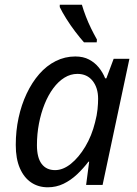

<svg xmlns="http://www.w3.org/2000/svg" viewBox="-20 -786 581 816"><path d="M183 10Q143 10 112.5 -10.5Q82 -31 64.5 -71Q47 -111 47 -170Q47 -230 59 -285.5Q71 -341 93.5 -388.5Q116 -436 147 -471.5Q178 -507 217 -526.5Q256 -546 300 -546Q334 -546 358.5 -533Q383 -520 400 -499Q417 -478 427 -453H432L463 -536H530L416 0H346L359 -99H356Q334 -70 307.5 -45Q281 -20 250 -5Q219 10 183 10ZM214 -63Q248 -63 281.5 -90Q315 -117 342.5 -163Q370 -209 384 -266Q392 -296 394.5 -321.5Q397 -347 397 -366Q397 -413 373.5 -442.5Q350 -472 309 -472Q280 -472 254 -456Q228 -440 206.5 -411Q185 -382 169.5 -343.5Q154 -305 145.5 -260.5Q137 -216 137 -169Q137 -116 157 -89.5Q177 -63 214 -63ZM337 -606Q320 -625 299.5 -652Q279 -679 261.5 -707Q244 -735 234 -756V-766H328Q335 -742 345 -716Q355 -690 367 -665.5Q379 -641 392 -618L391 -606Z"/></svg>

Font: Noto Sans Display
Style: Italic
Weight: 400
Italic angle: -12°
Designer: Monotype Design Team
Foundry: Monotype Imaging Inc.
Version: Version 2.003